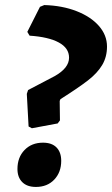

<svg xmlns="http://www.w3.org/2000/svg" viewBox="-20 -729 443 759"><path d="M91 -373 196 -428Q253 -460 253 -501Q253 -539 212.5 -561Q172 -583 97 -588L88 -603L138 -702L155 -709Q226 -707 282.5 -685Q339 -663 371 -626.5Q403 -590 403 -545Q403 -504 384 -472Q365 -440 327.5 -411Q290 -382 219 -337L216 -330L217 -253L208 -241L106 -222L93 -229L86 -358ZM49 -61Q49 -107 77 -136Q105 -165 150 -165Q185 -165 203.5 -146Q222 -127 222 -93Q222 -48 194.5 -19Q167 10 122 10Q87 10 68 -9Q49 -28 49 -61Z"/></svg>

Font: Alegreya ExtraBold
Style: Italic
Weight: 800
Italic angle: -7°
Designer: Juan Pablo del Peral
Foundry: Huerta Tipografica
Version: Version 2.007; ttfautohint (v1.6)